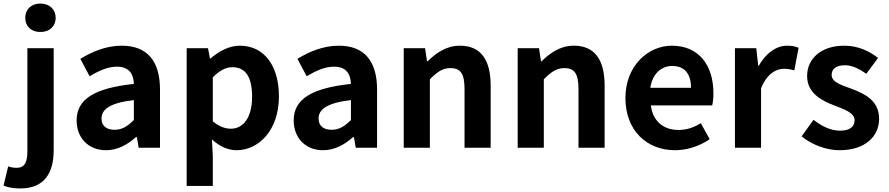

<svg xmlns="http://www.w3.org/2000/svg" viewBox="-74 -831 4998 1080"><path d="M40 229C181 229 228 135 228 14V-560H80V18C80 81 66 113 19 113C2 113 -13 110 -28 105L-54 213C-32 222 -3 229 40 229ZM153 -651C204 -651 239 -682 239 -731C239 -779 204 -811 153 -811C103 -811 68 -779 68 -731C68 -682 103 -651 153 -651Z M522 14C587 14 643 -17 691 -60H696L706 0H826V-327C826 -489 753 -574 611 -574C523 -574 443 -540 378 -500L430 -402C482 -433 532 -456 584 -456C653 -456 677 -414 679 -359C454 -335 357 -272 357 -153C357 -57 422 14 522 14ZM571 -101C528 -101 497 -120 497 -164C497 -215 542 -252 679 -268V-156C644 -121 613 -101 571 -101Z M976 215H1123V44L1118 -47C1160 -8 1208 14 1257 14C1380 14 1495 -97 1495 -289C1495 -461 1412 -574 1275 -574C1214 -574 1157 -542 1110 -502H1107L1096 -560H976ZM1225 -107C1194 -107 1159 -118 1123 -149V-396C1161 -434 1195 -453 1233 -453C1310 -453 1344 -394 1344 -287C1344 -165 1291 -107 1225 -107Z M1743 14C1808 14 1864 -17 1912 -60H1917L1927 0H2047V-327C2047 -489 1974 -574 1832 -574C1744 -574 1664 -540 1599 -500L1651 -402C1703 -433 1753 -456 1805 -456C1874 -456 1898 -414 1900 -359C1675 -335 1578 -272 1578 -153C1578 -57 1643 14 1743 14ZM1792 -101C1749 -101 1718 -120 1718 -164C1718 -215 1763 -252 1900 -268V-156C1865 -121 1834 -101 1792 -101Z M2197 0H2344V-385C2385 -426 2415 -448 2460 -448C2515 -448 2539 -418 2539 -331V0H2686V-349C2686 -490 2634 -574 2513 -574C2437 -574 2380 -534 2331 -486H2328L2317 -560H2197Z M2838 0H2985V-385C3026 -426 3056 -448 3101 -448C3156 -448 3180 -418 3180 -331V0H3327V-349C3327 -490 3275 -574 3154 -574C3078 -574 3021 -534 2972 -486H2969L2958 -560H2838Z M3723 14C3792 14 3863 -10 3918 -48L3868 -138C3827 -113 3788 -100 3743 -100C3659 -100 3599 -147 3587 -238H3932C3936 -252 3939 -279 3939 -306C3939 -462 3859 -574 3705 -574C3572 -574 3444 -461 3444 -280C3444 -95 3566 14 3723 14ZM3584 -337C3596 -418 3648 -460 3707 -460C3780 -460 3813 -412 3813 -337Z M4060 0H4207V-334C4239 -415 4291 -444 4334 -444C4358 -444 4374 -441 4394 -435L4418 -562C4402 -569 4384 -574 4353 -574C4295 -574 4235 -534 4194 -461H4191L4180 -560H4060Z M4648 14C4793 14 4871 -64 4871 -163C4871 -266 4789 -304 4715 -332C4655 -354 4604 -369 4604 -410C4604 -442 4628 -464 4679 -464C4720 -464 4759 -444 4799 -416L4865 -505C4819 -541 4756 -574 4675 -574C4547 -574 4466 -503 4466 -403C4466 -309 4545 -266 4616 -239C4675 -216 4733 -197 4733 -155C4733 -120 4708 -96 4652 -96C4599 -96 4552 -119 4502 -157L4435 -64C4491 -18 4573 14 4648 14Z"/></svg>

Font: Noto Sans CJK TC
Style: Bold
Weight: 700
Designer: Ryoko NISHIZUKA 西塚涼子 (kana, bopomofo & ideographs); Paul D. Hunt (Latin, Greek & Cyrillic); Sandoll Communications 산돌커뮤니
Foundry: Adobe
Version: Version 2.004;hotconv 1.0.118;makeotfexe 2.5.65603